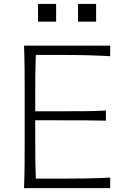

<svg xmlns="http://www.w3.org/2000/svg" viewBox="-20 -967 648 987"><path d="M103.5 0Q106 -62 106.4 -119.1Q106.9 -176.3 106.9 -243.7V-488.3Q106.9 -556.2 106.4 -613.3Q106 -670.4 103.5 -732.4H546.4V-678.2Q493.2 -681.2 432.1 -682.9Q371.1 -684.6 288.1 -684.6H164.1Q162.1 -634.8 161.6 -586.2Q161.1 -537.6 161.1 -481V-395H296.4Q369.1 -395 422.1 -395.5Q475.1 -396 524.4 -398.9V-346.7Q472.2 -348.1 419.4 -348.4Q366.7 -348.6 295.4 -348.6H161.1V-251.5Q161.1 -195.3 161.6 -146.7Q162.1 -98.1 164.1 -48.8H293.5Q363.3 -48.8 426 -49.8Q488.8 -50.8 546.4 -54.2V0ZM381.1 -946.9H474.1V-855.6H381.1ZM175.6 -946.9H268.5V-855.6H175.6Z"/></svg>

Font: Pinar-DS3-FD Light
Style: Regular
Weight: 300
Designer: Amin Abedi
Version: Version 3.000